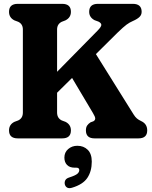

<svg xmlns="http://www.w3.org/2000/svg" viewBox="-20 -720 792 999"><path d="M277 -134.5Q277 -105.5 301 -93.5L321 -86Q349 -71.5 349 -41.5Q349 0 303.5 0H72.5Q27 0 27 -41.5Q27 -72 55 -86L75 -93.5Q99 -105 99 -134.5V-566.5Q99 -595 75 -606.5L55 -614Q27 -628 27 -658.5Q27 -700 72.5 -700H303.5Q349 -700 349 -658.5Q349 -628.5 320.5 -614L301 -606.5Q277 -594.5 277 -566.5V-346.5L488.5 -561.5Q508 -581.5 507.2 -591Q506.5 -600.5 492.5 -607.5L472 -615Q444 -630 444 -658.5Q444 -700 489.5 -700H671Q717 -700 717 -658.5Q717 -642.5 705.5 -631.5Q694 -620.5 671 -610.5Q654.5 -603.5 638.5 -591.8Q622.5 -580 592 -550.5L479 -438.5L675.5 -124Q683.5 -111 692.5 -103.5Q701.5 -96 714.5 -90Q746 -75.5 746 -41.5Q746 0 700.5 0H472Q427 0 427 -41.5Q427 -57 433.2 -66.5Q439.5 -76 451 -83.5L466 -89Q475.5 -94.5 475.5 -103.5Q475.5 -112.5 463.5 -132L355 -314.5L277 -237.5ZM369 152.5Q342.5 152.5 328.8 138.2Q315 124 315 100Q315 72.5 334.8 55.5Q354.5 38.5 382.5 38.5Q415 38.5 436.2 59.2Q457.5 80 457.5 121Q457.5 171 434.5 205.5Q411.5 240 354 257Q338.5 261.5 329 255.8Q319.5 250 317 238Q315 226.5 320.2 217.2Q325.5 208 340 203.5Q372.5 193 382.5 184.2Q392.5 175.5 392.5 165Q392.5 152.5 377.5 152.5Z"/></svg>

Font: Fraunces 144pt SuperSoft
Style: Bold
Weight: 700
Version: Version 1.000;[b76b70a41]